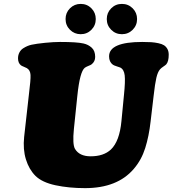

<svg xmlns="http://www.w3.org/2000/svg" viewBox="-20 -931 879 978"><path d="M336.4 -779.3Q314 -801.8 314 -834Q314 -866.2 336.4 -888.7Q358.9 -911.1 391.1 -911.1Q423.3 -911.1 445.6 -888.7Q467.8 -866.2 467.8 -834Q467.8 -801.8 445.6 -779.3Q423.3 -756.8 391.1 -756.8Q358.9 -756.8 336.4 -779.3ZM546.4 -779.3Q523.9 -801.8 523.9 -834Q523.9 -866.2 546.4 -888.7Q568.8 -911.1 601.1 -911.1Q633.3 -911.1 655.8 -888.7Q678.2 -866.2 678.2 -834Q678.2 -801.8 655.8 -779.3Q633.3 -756.8 601.1 -756.8Q568.8 -756.8 546.4 -779.3ZM762.7 -444.3 747.1 -312Q738.8 -237.3 719.7 -176.8Q700.7 -116.2 661.1 -70.3Q577.6 27.3 413.1 27.3Q331.1 27.3 262.7 12.7Q194.3 -2 160.6 -35.2Q127.9 -67.9 112.1 -118.9Q96.2 -169.9 103 -233.9L127.9 -455.6Q136.7 -524.4 135.5 -549.1Q134.3 -573.7 116.7 -584Q112.8 -586.4 102.3 -590.6Q91.8 -594.7 86.9 -598.1Q71.8 -609.9 71.8 -633.8Q71.8 -650.4 78.9 -663.8Q85.9 -677.2 97.9 -684.8Q109.9 -692.4 119.9 -696.5Q129.9 -700.7 140.6 -703.1Q165.5 -708.5 209.5 -712.9Q253.4 -717.3 285.6 -717.3Q372.1 -717.3 405.3 -709.5Q429.7 -704.1 447.3 -688Q464.8 -671.9 464.8 -641.1Q464.8 -617.7 446.8 -603.5Q442.9 -600.1 430.9 -595.5Q418.9 -590.8 412.1 -585.9Q386.7 -566.4 374 -443.4L356.4 -273.9Q348.6 -196.3 361.8 -172.9Q384.3 -134.8 441.9 -134.8Q507.8 -134.8 544.9 -169.4Q588.9 -211.4 598.6 -314L611.3 -445.8Q618.7 -516.6 615.2 -546.9Q611.8 -577.1 592.8 -586.9Q587.9 -588.9 574 -593.3Q560.1 -597.7 554.7 -601.6Q535.6 -615.7 535.6 -644Q535.6 -717.3 704.6 -717.3Q731.9 -717.3 750.2 -716.1Q768.6 -714.8 786.9 -710.9Q805.2 -707 815.7 -700.2Q826.2 -693.4 832.8 -681.4Q839.4 -669.4 839.4 -652.3Q839.4 -618.2 827.1 -603.5Q823.7 -599.6 812.3 -592Q800.8 -584.5 794.9 -577.6Q783.2 -564 776.4 -534.4Q769.5 -504.9 762.7 -444.3Z"/></svg>

Font: Cooper* Black
Style: Italic
Weight: 900
Italic angle: -7°
Designer: Owen Earl
Foundry: indestructible type*
Version: Version 0.001